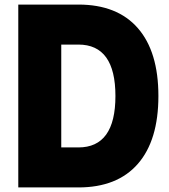

<svg xmlns="http://www.w3.org/2000/svg" viewBox="-20 -820 740 840"><path d="M60 0V-800H323Q493 -800 583 -697Q673 -594 673 -400Q673 -206 583 -103Q493 0 323 0ZM248 -175H323Q485 -175 485 -400Q485 -625 323 -625H248Z"/></svg>

Font: Martian Mono ExtraBold
Style: Regular
Weight: 800
Monospace: yes
Designer: Roman Shamin
Foundry: Evil Martians
Version: Version 1.000; ttfautohint (v1.8.4.7-5d5b)